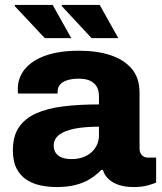

<svg xmlns="http://www.w3.org/2000/svg" viewBox="-20 -744 656 776"><path d="M209 12Q176 12 144.5 5.5Q113 -1 87.5 -17.5Q62 -34 47 -63Q32 -92 32 -136Q32 -193 56 -229Q80 -265 125.5 -285.5Q171 -306 235.5 -314Q300 -322 380 -322V-355Q380 -378 371 -393.5Q362 -409 344.5 -417.5Q327 -426 298 -426Q272 -426 252.5 -420Q233 -414 223 -402.5Q213 -391 213 -375V-366H53Q52 -371 52 -374.5Q52 -378 52 -384Q52 -431 81.5 -466Q111 -501 166 -520Q221 -539 299 -539Q372 -539 426.5 -521Q481 -503 512.5 -466Q544 -429 544 -369V-144Q544 -127 553.5 -117Q563 -107 577 -107H611V-6Q600 -1 576.5 5.5Q553 12 520 12Q486 12 460.5 3.5Q435 -5 418.5 -20.5Q402 -36 396 -57H389Q370 -37 344.5 -21Q319 -5 285.5 3.5Q252 12 209 12ZM270 -101Q294 -101 314 -108Q334 -115 348.5 -127.5Q363 -140 371.5 -158Q380 -176 380 -197V-232Q323 -232 282 -224Q241 -216 219 -199Q197 -182 197 -156Q197 -137 206.5 -124.5Q216 -112 232 -106.5Q248 -101 270 -101ZM350 -590 229 -720 230 -724H383L458 -590ZM161 -590 39 -720 41 -724H193L268 -590Z"/></svg>

Font: Archivo SemiBold ExtraBold
Style: Regular
Weight: 800
Version: Version 2.001